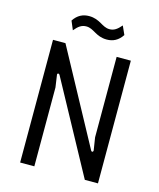

<svg xmlns="http://www.w3.org/2000/svg" viewBox="-128 -968 877 1058"><g transform="rotate(15 311.0 -439.0)"><path d="M89 0H170V-450L160 -519C158 -528 168 -532 174 -522L458 0H533V-700H452V-241L463 -171C465 -161 455 -156 450 -165L160 -700H89ZM160 -829 181 -779C204 -807 222 -819 248 -819C291 -819 311 -778 374 -778C409 -778 439 -792 462 -827L440 -876C417 -849 399 -837 374 -837C331 -837 311 -878 248 -878C213 -878 183 -864 160 -829Z"/></g></svg>

Font: Finlandica
Style: Regular
Weight: 400
Designer: Niklas Ekholm, Juho Hiilivirta, Jaakko Suomalainen
Foundry: Helsinki Type Studio
Version: Version 2.000;Glyphs 3.2 (3202)